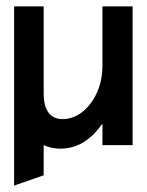

<svg xmlns="http://www.w3.org/2000/svg" viewBox="-20 -452 459 598"><path d="M24 126 116 94V0C131 7 148 11 168 11C227 11 268 -23 299 -67V0H393V-432H299V-246C299 -195 282 -155 260 -127C240 -102 212 -81 175 -81C134 -81 116 -112 116 -161V-432H24Z"/></svg>

Font: Charger Sport
Style: BdNrw
Weight: 700
Designer: Jasper
Foundry: Cannot Into Space Fonts
Version: Version 1.1